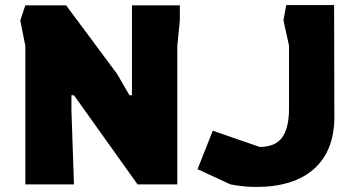

<svg xmlns="http://www.w3.org/2000/svg" viewBox="-20 -728 1410 758"><path d="M80 0V-547L60 -647L80 -707H241L443 -435L491 -352H501V-707H690V-647L680 -547V0H523L272 -352H262V-292L272 0ZM991 10Q962 10 936.5 7Q911 4 890 0L760 -60L820 -212L1005 -148Q1067 -148 1094 -185.5Q1121 -223 1121 -299V-548L1099 -648L1110 -708H1299L1300 -267Q1300 -133 1220 -61.5Q1140 10 991 10Z"/></svg>

Font: Rowdies
Style: Regular
Weight: 400
Designer: Jaikishan Patel
Version: Version 1.000; ttfautohint (v1.8.3)